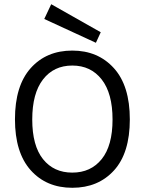

<svg xmlns="http://www.w3.org/2000/svg" viewBox="-20 -880 686 911"><path d="M323 -640Q445 -640 520.5 -556.5Q596 -473 596 -313.5Q596 -154 521 -71.5Q446 11 323 11Q200 11 125.5 -72.5Q51 -156 51 -314Q51 -473 125.5 -556.5Q200 -640 323 -640ZM323 -569Q235 -569 184 -503Q133 -437 133 -313Q133 -189 184 -125Q235 -61 323 -61Q411 -61 462.5 -125Q514 -189 514 -313Q514 -437 462.5 -503Q411 -569 323 -569ZM223 -860 458 -727 435 -677 190 -790Z"/></svg>

Font: Karla
Style: Regular
Weight: 400
Designer: Jonathan Pinhorn
Version: Version 1.000